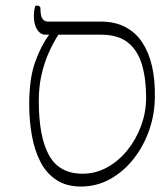

<svg xmlns="http://www.w3.org/2000/svg" viewBox="-20 -671 610 703"><path d="M276 12Q223 12 186 -12.5Q149 -37 127.5 -79.5Q106 -122 96.5 -176Q87 -230 87 -289Q87 -382 108 -442Q129 -502 160 -544H145Q134 -544 124.5 -552.5Q115 -561 109.5 -576.5Q104 -592 104 -613Q104 -622 105 -630Q106 -638 108 -646Q109 -650 114 -650.5Q119 -651 123.5 -648.5Q128 -646 128 -641Q128 -615 134.5 -604Q141 -593 153 -592Q202 -592 250.5 -592Q299 -592 348 -592Q401 -592 439 -572Q477 -552 501 -515.5Q525 -479 536.5 -429Q548 -379 547 -318Q547 -255 527 -196.5Q507 -138 470.5 -91Q434 -44 384.5 -16Q335 12 276 12ZM282 -35Q330 -35 372 -58Q414 -81 446 -120.5Q478 -160 496.5 -210Q515 -260 515 -314Q515 -383 499.5 -435Q484 -487 448 -515.5Q412 -544 350 -544H194Q175 -515 158.5 -478Q142 -441 132 -397Q122 -353 122 -302Q122 -170 159.5 -102.5Q197 -35 282 -35Z"/></svg>

Font: Noto Rashi Hebrew ExtraLight
Style: Regular
Weight: 250
Version: Version 1.006